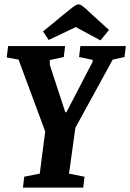

<svg xmlns="http://www.w3.org/2000/svg" viewBox="-20 -859 596 879"><path d="M91 -50 162 -64 187 -257 65 -586 11 -596 17 -648H278L272 -598L208 -584V-562L279 -345H284L404 -576V-585L342 -598L348 -648H556L550 -598L496 -586L325 -274L296 -64L367 -50L361 0H85ZM177 -715 267 -789Q295 -812 312.5 -825.5Q330 -839 339 -839Q347 -839 355.5 -833Q364 -827 373.5 -818.5Q383 -810 392 -801L479 -722L440 -674L327 -735L203 -676Z"/></svg>

Font: Faustina VF Beta
Style: Italic
Weight: 400
Italic angle: -8°
Designer: Alfonso Garcia
Foundry: Omnibus-Type
Version: Version 1.006